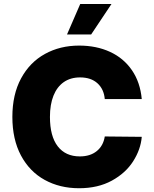

<svg xmlns="http://www.w3.org/2000/svg" viewBox="-20 -949 784 978"><path d="M387.7 -554.7Q339.4 -554.7 304.9 -530.8Q270.5 -506.8 252.4 -461.7Q234.4 -416.5 234.4 -353.5Q234.4 -254.9 274.2 -203.6Q314 -152.3 386.7 -152.3Q439.5 -152.3 472.9 -179.4Q506.3 -206.5 513.7 -253.9L702.1 -252Q696.8 -188 658.4 -127.7Q620.1 -67.4 549.6 -28.8Q479 9.8 382.8 9.8Q284.7 9.8 207.5 -32.7Q130.4 -75.2 86.7 -157.2Q43 -239.3 43 -353.5Q43 -467.8 87.4 -549.8Q131.8 -631.8 209 -674.3Q286.1 -716.8 382.8 -716.8Q471.2 -716.8 540.5 -684.8Q609.9 -652.8 652.1 -591.3Q694.3 -529.8 702.1 -444.3H513.7Q509.3 -495.1 476.3 -524.9Q443.4 -554.7 387.7 -554.7ZM388.7 -928.7H547.9L444.3 -773.4H321.3Z"/></svg>

Font: Pretendard Std Black
Style: Regular
Weight: 900
Designer: Base glyphs from Inter by Rasmus Andersson; Hangeul glyphs from Noto Sans CJK(Source Han Sans) by Jang Soo-young and Kan
Foundry: Kil Hyung-jin
Version: Version 1.309